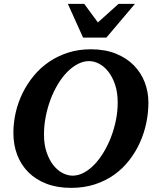

<svg xmlns="http://www.w3.org/2000/svg" viewBox="-20 -937 792 974"><path d="M577.1 -417Q577.1 -467.3 564.2 -506.3Q551.3 -545.4 530.5 -572.3Q509.8 -599.1 483.9 -613Q458 -627 432.1 -627Q402.3 -627 373.8 -611.8Q345.2 -596.7 319.8 -570.6Q294.4 -544.4 272.9 -508.5Q251.5 -472.7 236.1 -431.4Q220.7 -390.1 211.9 -345Q203.1 -299.8 203.1 -254.9Q203.1 -203.1 216.6 -164.1Q230 -125 251 -98.6Q272 -72.3 297.6 -59.1Q323.2 -45.9 348.1 -45.9Q377.4 -45.9 406 -61.3Q434.6 -76.7 460 -103.5Q485.4 -130.4 506.8 -166.3Q528.3 -202.1 543.9 -243.4Q559.6 -284.7 568.4 -329.1Q577.1 -373.5 577.1 -417ZM732.9 -417Q732.9 -365.7 722.2 -313.7Q711.4 -261.7 689.7 -213.6Q668 -165.5 635.3 -123.5Q602.5 -81.5 559.1 -50.5Q515.6 -19.5 460.9 -1.7Q406.2 16.1 340.8 16.1Q271 16.1 216.6 -4.6Q162.1 -25.4 124.5 -62.7Q86.9 -100.1 67.4 -151.1Q47.9 -202.1 47.9 -263.2Q47.9 -314.9 59.8 -366.7Q71.8 -418.5 95 -465.6Q118.2 -512.7 151.9 -553.2Q185.5 -593.8 229.2 -623.5Q272.9 -653.3 326.2 -670.2Q379.4 -687 440.9 -687Q513.2 -687 567.9 -664.8Q622.6 -642.6 659.2 -605.2Q695.8 -567.9 714.4 -519Q732.9 -470.2 732.9 -417ZM519.5 -746.1H401.4L324.2 -917.5H407.2L476.6 -823.2L581.5 -917.5H664.6Z"/></svg>

Font: Charis SIL Afr
Style: Bold Italic
Weight: 700
Italic angle: -11°
Foundry: SIL International
Version: Version 5.000